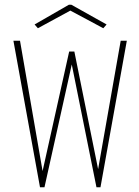

<svg xmlns="http://www.w3.org/2000/svg" viewBox="-20 -796 590 816"><path d="M150 0 37 -623H65L161 -69L274 -577H296L397 -77L493 -623H519L407 0H390L285 -522L169 0ZM141 -676 127 -692 273 -776H283L433 -692L419 -676L279 -751Z"/></svg>

Font: Inconsolata SemiExpanded ExtraLight
Style: Regular
Weight: 200
Width: 6
Monospace: yes
Designer: Raph Levien, Cyreal, Brenton Simpson
Foundry: Raph Levien, Cyreal, Google
Version: Version 3.001; ttfautohint (v1.8.2.53-6de2)